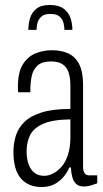

<svg xmlns="http://www.w3.org/2000/svg" viewBox="-20 -740 414 772"><path d="M147 12Q120 12 99 3Q78 -6 63.5 -23Q49 -40 41.5 -66.5Q34 -93 34 -128Q34 -163 43.5 -194Q53 -225 78 -249.5Q103 -274 148 -288Q193 -302 263 -302V-395Q263 -428 255.5 -449.5Q248 -471 231 -482Q214 -493 185 -493Q149 -493 131 -476.5Q113 -460 107.5 -434Q102 -408 102 -376V-369H53Q52 -374 52 -379Q52 -384 52 -391Q52 -449 71.5 -480.5Q91 -512 122 -525Q153 -538 189 -538Q226 -538 254 -525.5Q282 -513 298 -482.5Q314 -452 314 -399V-71Q314 -52 320.5 -43.5Q327 -35 337 -35H371V-3Q360 1 346 5.5Q332 10 318 10Q297 10 286 -0.5Q275 -11 270.5 -29Q266 -47 265 -67H259Q249 -44 233.5 -26.5Q218 -9 197 1.5Q176 12 147 12ZM159 -33Q174 -33 192.5 -42Q211 -51 227 -69Q243 -87 253 -117Q263 -147 263 -188V-260Q191 -259 153 -242Q115 -225 101 -196.5Q87 -168 87 -132Q87 -100 95.5 -78Q104 -56 119.5 -44.5Q135 -33 159 -33ZM181 -720Q216 -720 236 -705Q256 -690 263.5 -667.5Q271 -645 271 -620H239Q239 -632 235.5 -647Q232 -662 220 -673Q208 -684 182 -684Q158 -684 146 -673Q134 -662 130.5 -647Q127 -632 127 -620H94Q94 -645 101 -667.5Q108 -690 126.5 -705Q145 -720 181 -720Z"/></svg>

Font: Archivo ExtraCondensed ExtraLight
Style: Regular
Weight: 250
Width: 2
Designer: Hector Gatti
Foundry: Omnibus-Type
Version: Version 2.001